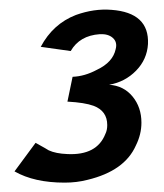

<svg xmlns="http://www.w3.org/2000/svg" viewBox="-20 -654 351 410"><path d="M296 -560Q294 -527 270.5 -503Q247 -479 213 -473Q244 -471 263 -448Q282 -425 282 -392Q282 -367 270 -343Q246 -289 167 -270Q144 -264 118 -264Q53 -264 11 -288L56 -349Q83 -334 84 -333Q99 -326 124 -325Q187 -322 205 -368Q209 -376 209 -387Q209 -417 180 -428Q161 -435 124 -437L135 -490Q161 -491 187 -505Q221 -521 227 -549Q231 -564 221 -573Q211 -582 193 -581Q150 -578 131 -545L67 -554Q93 -603 142 -622Q181 -636 218 -633Q299 -627 296 -560Z"/></svg>

Font: GFS Neohellenic Rg
Style: Bold Italic
Weight: 700
Italic angle: -12°
Designer: Designed by Takis Katsoulidis and George D. Matthiopoulos.
Foundry: Designed by Takis Katsoulidis and George D. Matthiopoulos.
Version: Version 1.0